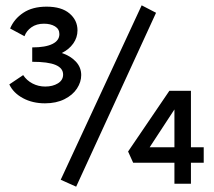

<svg xmlns="http://www.w3.org/2000/svg" viewBox="-20 -690 803 721"><path d="M566 -642 266 11 208 -15 512 -670ZM149 -302Q102 -302 66 -321.5Q30 -341 15 -373L67 -408Q80 -388 102 -376.5Q124 -365 150 -365Q178 -365 197.5 -377Q217 -389 217 -410Q217 -434 189 -446Q161 -458 101 -458V-512Q151 -512 177 -525Q203 -538 203 -562Q203 -581 186.5 -591Q170 -601 145 -601Q117 -601 98 -587.5Q79 -574 72 -554L18 -583Q33 -619 67.5 -642Q102 -665 155 -665Q211 -665 241 -639.5Q271 -614 271 -576Q271 -549 255 -526.5Q239 -504 212 -491Q245 -480 265 -458.5Q285 -437 285 -408Q285 -382 269 -357.5Q253 -333 222 -317.5Q191 -302 149 -302ZM745 -79H697V0H635V-79H480L461 -121L616 -349H697V-137H745ZM635 -137V-279L542 -137Z"/></svg>

Font: Ysabeau Infant Semibold
Style: Regular
Weight: 600
Designer: Christian Thalmann (Catharsis Fonts)
Version: Version 0.003